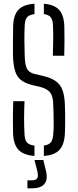

<svg xmlns="http://www.w3.org/2000/svg" viewBox="-20 -825 414 1022"><path d="M163.5 5Q104.5 0.5 78 -28Q51.5 -56.5 49.5 -116.5Q49 -148 48.8 -174.2Q48.5 -200.5 49 -227.2Q49.5 -254 50.5 -286.5H110.5Q108.5 -240.5 108.2 -198.2Q108 -156 110.5 -111Q111.5 -81 123 -67.2Q134.5 -53.5 163.5 -50ZM213.5 5V-50Q240 -54 250.8 -67.5Q261.5 -81 263.5 -111Q265.5 -134 265.8 -161.2Q266 -188.5 265.2 -215.5Q264.5 -242.5 263.5 -265.5Q263 -310.5 248.2 -331Q233.5 -351.5 197 -361.5L150 -372.5Q112 -382.5 90.5 -400Q69 -417.5 59.8 -448.8Q50.5 -480 49 -530Q48.5 -565 49 -604.8Q49.5 -644.5 50 -685Q51.5 -744.5 77.8 -772.8Q104 -801 163.5 -805V-750Q135.5 -746.5 124 -733Q112.5 -719.5 111.5 -689.5Q109.5 -648 109.8 -610.2Q110 -572.5 111.5 -530Q112.5 -481 123.2 -460Q134 -439 161.5 -432L207 -421.5Q251.5 -411 276.8 -393Q302 -375 313 -344.5Q324 -314 325.5 -265.5Q326.5 -242 326.8 -216.2Q327 -190.5 326.8 -164.8Q326.5 -139 325.5 -116.5Q323 -56.5 297 -27.8Q271 1 213.5 5ZM261.5 -528.5Q263 -577 263.2 -615.2Q263.5 -653.5 262 -689.5Q261 -719 250.2 -732.8Q239.5 -746.5 213.5 -750V-805Q269.5 -800.5 295 -772.2Q320.5 -744 322.5 -684Q323.5 -650 323.2 -611.2Q323 -572.5 322 -528.5ZM126 177.5V135H148.5Q171 135 178 124Q185 113 179 88L163.5 26.5H210.5L225.5 88Q235 132.5 215.8 155Q196.5 177.5 149 177.5Z"/></svg>

Font: Big Shoulders Stencil Text Thin Light
Style: Regular
Weight: 300
Version: Version 2.001